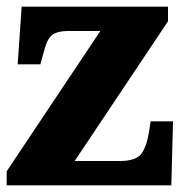

<svg xmlns="http://www.w3.org/2000/svg" viewBox="-20 -556 549 576"><path d="M0 0V-42L281 -463H183Q153 -463 137 -451.5Q121 -440 111 -399L101 -363H33L45 -536H484V-492L204 -73H340Q379 -73 397.5 -88Q416 -103 426 -154L432 -192H499L494 0Z"/></svg>

Font: Noto Serif Hebrew SemiCondensed Black
Style: Regular
Weight: 900
Width: 4
Designer: Monotype Design Team
Foundry: Monotype Imaging Inc.
Version: Version 2.004; ttfautohint (v1.8.4.7-5d5b)